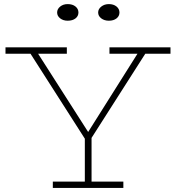

<svg xmlns="http://www.w3.org/2000/svg" viewBox="-20 -917 858 937"><path d="M310.1 -815.9Q288.6 -815.9 273.7 -827.4Q258.8 -838.9 258.8 -856Q258.8 -873 273.7 -885Q288.6 -897 310.1 -897Q334 -897 348.4 -885.3Q362.8 -873.5 362.8 -856Q362.8 -838.4 348.4 -827.1Q334 -815.9 310.1 -815.9ZM511.2 -815.9Q489.3 -815.9 474.1 -827.4Q459 -838.9 459 -856Q459 -873 474.4 -885Q489.7 -897 511.2 -897Q534.2 -897 548.6 -885.3Q563 -873.5 563 -856Q563 -838.4 548.6 -827.1Q534.2 -815.9 511.2 -815.9ZM689 -654.8 426.8 -244.1V-30.8H582V0H237.8V-30.8H394V-240.2L128.9 -654.8H6.8V-686H306.2V-654.8H166L410.2 -272.9L650.9 -654.8H514.2V-686H812V-654.8Z"/></svg>

Font: BioRhyme ExtraLight
Style: Regular
Weight: 275
Designer: Aoife Mooney
Foundry: Aoife Mooney Type
Version: Version 1.500;PS 001.500;hotconv 1.0.88;makeotf.lib2.5.64775